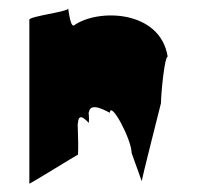

<svg xmlns="http://www.w3.org/2000/svg" viewBox="-20 -441 470 458"><path d="M50 -3C50 -1 164 -72 166 -72C168 -102 164 -148 166 -148C168 -178 190 -148 192 -148C193 -167 191 -172 191 -173L192 -172C194 -202 240 -172 242 -172C244 -202 294 -108 294 -76L318 -9C318 -13 363 -191 364 -195C364 -215 372 -304 380 -306C362 -418 212 -421 156 -380C146 -378 143 -428 142 -420C141 -413 50 -402 50 -394Z"/></svg>

Font: Getaway
Style: Regular
Weight: 400
Version: Version 0.1